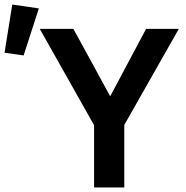

<svg xmlns="http://www.w3.org/2000/svg" viewBox="-39 -825 817 845"><path d="M132 -788 15 -805 -19 -593 65 -581ZM508 0V-275L748 -698H604L447 -403H445L284 -698H136L375 -274V0Z"/></svg>

Font: Braiins Sans SemiBold
Style: Regular
Weight: 600
Designer: Mike Abbink, Paul van der Laan, Pieter van Rosmalen, Jiri Chlebus, Lubos Buracinsky
Foundry: Bold Monday, Sudetype
Version: Version 1.000;hotconv 1.0.109;makeotfexe 2.5.65596